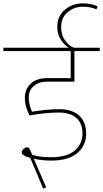

<svg xmlns="http://www.w3.org/2000/svg" viewBox="-32 -965 614 1143"><path d="M250 -479Q199 -479 169 -453Q139 -427 139 -384Q139 -348 158 -300Q250 -315 319 -315Q398 -315 439.5 -276.5Q481 -238 481 -171Q481 -98 428 -53.5Q375 -9 272 -9Q221 -9 169 -20L243 150L225 158L148 -25Q97 -39 97 -58Q97 -68 108 -78Q119 -88 130 -88Q134 -88 137.5 -86Q141 -84 143.5 -79.5Q146 -75 148 -70.5Q150 -66 153.5 -58Q157 -50 159 -44Q202 -29 272 -29Q365 -29 412 -68Q459 -107 459 -171Q459 -230 423 -262.5Q387 -295 319 -295Q241 -295 144 -278Q143 -279 137.5 -290.5Q132 -302 130 -308.5Q128 -315 124 -327.5Q120 -340 118 -353.5Q116 -367 116 -383Q116 -435 151.5 -467.5Q187 -500 248 -500H389V-661H-12V-681H377Q350 -697 329.5 -729.5Q309 -762 309 -806Q309 -869 354 -907Q399 -945 461 -945Q513 -945 549 -927L542 -909Q508 -925 461 -925Q409 -925 370.5 -892.5Q332 -860 332 -803Q332 -755 357.5 -721.5Q383 -688 409 -681H562V-661H411V-479Z"/></svg>

Font: FiraGO Thin
Style: Regular
Weight: 100
Designer: bBox Type
Foundry: bBox Type GmbH
Version: Version 1.001;PS 001.001;hotconv 1.0.88;makeotf.lib2.5.64775